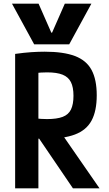

<svg xmlns="http://www.w3.org/2000/svg" viewBox="-20 -1020 590 1040"><path d="M45 -1000H189L258 -843H262L331 -1000H475L355 -780H165ZM62 -728Q112 -735 150.5 -737.5Q189 -740 222 -740Q324 -740 386 -716.5Q448 -693 476 -641Q504 -589 504 -504Q504 -419 476 -367Q448 -315 386 -291.5Q324 -268 222 -268Q195 -268 168 -269.5Q141 -271 119 -273L169 -380Q186 -377 203 -376Q220 -375 235 -375Q288 -375 319.5 -387Q351 -399 364.5 -427Q378 -455 378 -501Q378 -548 364 -575.5Q350 -603 319 -615.5Q288 -628 235 -628Q219 -628 202.5 -627Q186 -626 168 -623L188 -657V0H62ZM375 0 156 -322H296L519 0Z"/></svg>

Font: M PLUS Code Latin SemiExpanded SemiBold
Style: Regular
Weight: 600
Width: 6
Designer: Coji Morishita
Foundry: UNDERFOREST DESIGN
Version: Version 1.002; ttfautohint (v1.8.3)